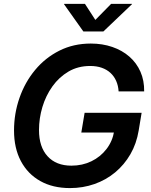

<svg xmlns="http://www.w3.org/2000/svg" viewBox="-20 -964 781 995"><path d="M342.8 10.7Q253.4 10.7 188.5 -25.9Q123.5 -62.5 88.1 -129.4Q52.7 -196.3 52.7 -287.6Q52.7 -376 81.1 -457Q109.4 -538.1 161.9 -601.3Q214.4 -664.6 287.6 -701.4Q360.8 -738.3 450.7 -738.3Q510.7 -738.3 562 -720.7Q613.3 -703.1 650.6 -670.4Q688 -637.7 708 -592Q728 -546.4 727.1 -490.2H594.7Q592.8 -520.5 582 -544.7Q571.3 -568.8 552.5 -586.2Q533.7 -603.5 507.3 -612.8Q481 -622.1 447.3 -622.1Q384.3 -622.1 335.2 -593.3Q286.1 -564.5 251.7 -516.4Q217.3 -468.3 199.7 -409.4Q182.1 -350.6 182.1 -290Q182.1 -202.6 226.6 -154.1Q271 -105.5 350.1 -105.5Q406.7 -105.5 453.6 -128.2Q500.5 -150.9 531.7 -191.4Q563 -231.9 571.8 -284.7L602.1 -277.3H401.4L418.5 -379.4H713.9L698.7 -287.6Q687.5 -219.7 655.8 -164.8Q624 -109.9 576.7 -70.6Q529.3 -31.2 469.5 -10.3Q409.7 10.7 342.8 10.7ZM420.4 -943.8 474.1 -860.8 555.7 -943.8H664.1L663.6 -941.9L515.6 -800.8H412.1L312 -941.9L312.5 -943.8Z"/></svg>

Font: Inter 24pt SemiBold
Style: Italic
Weight: 600
Italic angle: -9.3988°
Designer: Rasmus Andersson
Foundry: rsms
Version: Version 4.001;git-66647c0bb